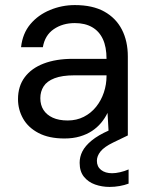

<svg xmlns="http://www.w3.org/2000/svg" viewBox="-20 -534 584 757"><path d="M234 12Q173 12 132 -9.5Q91 -31 71 -66.5Q51 -102 51 -143Q51 -194 77.5 -229.5Q104 -265 152.5 -283.5Q201 -302 266 -302H400Q400 -349 385.5 -380Q371 -411 343 -427Q315 -443 275 -443Q227 -443 192 -419Q157 -395 149 -348H63Q69 -402 99.5 -438.5Q130 -475 177 -494.5Q224 -514 275 -514Q345 -514 391 -488.5Q437 -463 460.5 -417.5Q484 -372 484 -311V0H409L404 -89Q394 -68 378.5 -49.5Q363 -31 342.5 -17.5Q322 -4 295 4Q268 12 234 12ZM247 -59Q282 -59 310.5 -73.5Q339 -88 359 -113Q379 -138 389.5 -169.5Q400 -201 400 -234V-237H273Q225 -237 195 -225.5Q165 -214 152 -193.5Q139 -173 139 -147Q139 -120 151.5 -100.5Q164 -81 188 -70Q212 -59 247 -59ZM412 203Q382 203 355 193.5Q328 184 311 163Q294 142 294 108Q294 84 305 62.5Q316 41 341.5 20Q367 -1 410 -20L463 -43L484 0L426 28Q391 45 376.5 63Q362 81 362 100Q362 123 378.5 136Q395 149 422 149Q436 149 453.5 145Q471 141 487 134V190Q471 196 451.5 199.5Q432 203 412 203Z"/></svg>

Font: DM Sans 16pt
Style: Regular
Weight: 400
Version: Version 4.004;gftools[0.9.30]